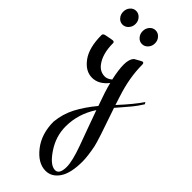

<svg xmlns="http://www.w3.org/2000/svg" viewBox="-337 -500 1146 1146"><g transform="rotate(45 236.0 73.0)"><path d="M236 330Q236 413 285 486Q334 559 376 559Q412 559 412 495Q412 448 377 351Q364 315 338 244.5Q312 174 297 131Q236 224 236 330ZM456 407Q456 505 423 553.5Q390 602 339 602Q274 602 219.5 532.5Q165 463 165 360Q172 289 203.5 229Q235 169 288 105Q254 12 241 -42Q198 13 142 13Q86 13 44 -44Q2 -101 2 -208Q2 -219 18 -223Q66 -233 73 -233Q85 -233 85 -221Q85 -130 126 -78Q152 -46 191 -46Q212 -46 235 -65Q220 -132 220 -177.5Q220 -223 241 -244Q284 -269 289 -269Q299 -269 299 -254Q299 -145 339 -24L356 29Q431 -52 470 -110L477 -98Q453 -60 433 -36Q413 -12 390.5 14Q368 40 362 47Q435 256 442 292Q456 363 456 407ZM247.5 -439Q263 -422 263 -398Q263 -374 247.5 -357Q232 -340 210.5 -340Q189 -340 174 -357Q159 -374 159 -398Q159 -422 174 -439Q189 -456 210.5 -456Q232 -456 247.5 -439ZM83.5 -439Q99 -422 99 -398Q99 -374 83.5 -357Q68 -340 46.5 -340Q25 -340 10 -357Q-5 -374 -5 -398Q-5 -422 10 -439Q25 -456 46.5 -456Q68 -456 83.5 -439Z"/></g></svg>

Font: Mr Bedfort
Style: Regular
Weight: 400
Designer: Alejandro Paul
Foundry: Alejandro Paul
Version: Version 1.000